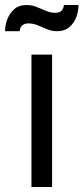

<svg xmlns="http://www.w3.org/2000/svg" viewBox="-52 -743 332 763"><path d="M73 0V-526H155V0ZM-32 -619Q-32 -642 -23 -666Q-14 -690 4.5 -706.5Q23 -723 53 -723Q75 -723 93.5 -715.5Q112 -708 130.5 -700Q149 -692 168 -692Q182 -692 191 -699Q200 -706 202 -723H260Q260 -700 251.5 -676Q243 -652 224 -635.5Q205 -619 175 -619Q154 -619 135 -627Q116 -635 98 -642.5Q80 -650 60 -650Q47 -650 37.5 -643Q28 -636 26 -619Z"/></svg>

Font: Archivo Narrow
Style: Regular
Weight: 400
Designer: Hector Gatti
Foundry: Omnibus-Type
Version: Version 3.002